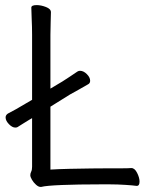

<svg xmlns="http://www.w3.org/2000/svg" viewBox="-20 -725 587 754"><path d="M516 5Q503 3 472 1Q441 -1 413 -1H372Q287 -1 224 1.5Q161 4 142 9H139Q131 9 121.5 0.5Q112 -8 105.5 -19Q99 -30 99 -37Q99 -44 102.5 -51Q106 -58 106 -70V-261Q106 -261 95.5 -255Q85 -249 72 -240.5Q59 -232 49 -226Q46 -224 40 -224Q28 -224 15 -237.5Q2 -251 2 -264Q2 -273 11 -279Q25 -286 43.5 -296.5Q62 -307 82 -319L106 -333V-589Q106 -620 104.5 -649Q103 -678 103 -695Q103 -705 124 -705Q141 -705 160.5 -697.5Q180 -690 180 -677Q180 -665 179 -639.5Q178 -614 178 -588V-377L225 -405Q237 -413 252 -422.5Q267 -432 284 -444Q289 -447 294 -447Q308 -447 321 -434Q334 -421 334 -408Q334 -398 326 -394Q306 -382 287.5 -372Q269 -362 255 -354L178 -306V-59Q209 -61 253 -62Q297 -63 340.5 -63.5Q384 -64 412 -64Q435 -64 458.5 -64Q482 -64 495 -65H496Q509 -65 518.5 -46Q528 -27 528 -12Q528 5 517 5Z"/></svg>

Font: Moon Stars Kai T
Style: Regular
Weight: 400
Designer: GuiWonder
Version: Version 1.101